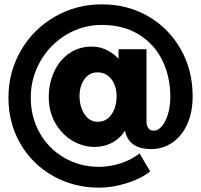

<svg xmlns="http://www.w3.org/2000/svg" viewBox="-20 -719 928 886"><path d="M690 -116Q709 -116 726.5 -136Q744 -156 755 -192Q766 -228 766 -272Q766 -366 728.5 -441.5Q691 -517 619.5 -560.5Q548 -604 450 -604Q361 -604 285.5 -558.5Q210 -513 166 -436Q122 -359 122 -268Q122 -178 163.5 -105Q205 -32 277.5 9.5Q350 51 438 51Q484 51 534 35.5Q584 20 624 -11L673 72Q630 106 564 126.5Q498 147 438 147Q321 147 225 93Q129 39 74 -56Q19 -151 19 -268Q19 -387 76.5 -486Q134 -585 233 -642Q332 -699 450 -699Q568 -699 663.5 -644Q759 -589 814 -492Q869 -395 869 -275Q869 -202 844.5 -147Q820 -92 776 -61.5Q732 -31 677 -31Q581 -31 559 -106L557 -116Q531 -77 494.5 -59Q458 -41 417 -41Q362 -41 313.5 -70Q265 -99 235 -151.5Q205 -204 205 -271Q205 -334 229.5 -387.5Q254 -441 299 -472.5Q344 -504 403 -504Q437 -504 464 -492Q491 -480 508 -465.5Q525 -451 527 -446V-492H656V-162Q656 -116 690 -116ZM347 -276Q347 -227 370 -192Q393 -157 431 -157Q471 -157 494.5 -191Q518 -225 518 -275Q518 -322 494 -353.5Q470 -385 429 -385Q392 -385 369.5 -353.5Q347 -322 347 -276Z"/></svg>

Font: Gontserrat ExtraBold
Style: Regular
Weight: 800
Designer: Julieta Ulanovsky
Foundry: Julieta Ulanovsky
Version: Version 6.001